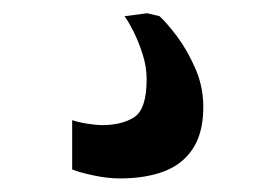

<svg xmlns="http://www.w3.org/2000/svg" viewBox="-20 -26 416 290"><path d="M161 243.5Q143 243.5 122.5 239.2Q102 235 89 230V155.5Q99.5 159 113 161Q126.5 163 133.5 163Q164.5 163 183 150.8Q201.5 138.5 201.5 93.5Q201.5 74.5 195.2 55.2Q189 36 181.2 20.8Q173.5 5.5 168 -1.5L202.5 -6L221 -1.5Q232 8.5 247.8 29.5Q263.5 50.5 275.8 79.2Q288 108 287 140.5Q286 177.5 270.2 200.2Q254.5 223 226.8 233.2Q199 243.5 161 243.5Z"/></svg>

Font: Merriweather 28pt SemiBold
Style: Regular
Weight: 600
Version: Version 2.100